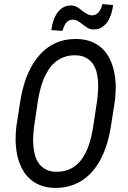

<svg xmlns="http://www.w3.org/2000/svg" viewBox="-20 -912 627 942"><path d="M534.7 -887.2 482.4 -892.1C481 -886.2 479 -879.9 476.6 -873.5C474.1 -867.2 470.7 -861.3 467.3 -856C463.4 -850.6 459 -846.2 453.6 -842.8C448.2 -839.4 441.9 -837.4 434.6 -836.9C427.7 -836.4 421.4 -837.4 415.5 -839.8C409.7 -842.3 404.3 -845.2 398.9 -848.6C393.6 -852.1 388.2 -855.5 382.8 -859.9C377.4 -864.3 372.1 -868.2 366.7 -872.1C361.3 -875.5 355.5 -878.9 349.6 -881.3C343.8 -883.8 337.4 -884.8 330.1 -885.3C314 -885.7 299.8 -881.8 288.1 -874.5C276.4 -867.2 266.6 -857.4 258.8 -845.7C251 -833.5 245.1 -820.3 240.7 -806.2C236.3 -791.5 233.4 -777.3 231.9 -764.2L286.6 -760.7C288.1 -766.6 290.5 -772.9 293 -779.3C295.4 -785.6 298.3 -791.5 302.2 -796.9C305.7 -802.2 310.1 -806.6 315.4 -810.1C320.8 -813.5 326.7 -814.9 334 -815.4C344.2 -815.9 353 -813.5 361.3 -809.1C369.6 -804.2 377.4 -798.8 385.3 -792.5C393.1 -786.1 401.4 -780.8 409.7 -775.4C418 -770 427.2 -767.6 438 -767.6C454.1 -767.1 468.3 -771 480 -778.3C491.2 -785.6 501 -794.9 508.8 -806.6C516.1 -818.4 522 -831.5 526.4 -845.7C530.8 -859.9 533.2 -873.5 534.7 -887.2ZM524.4 -293.5 543.5 -416.5C546.4 -439.9 547.9 -463.9 547.9 -487.8C547.4 -511.7 544.9 -534.7 540.5 -557.1C536.1 -579.1 529.3 -600.1 520 -620.1C510.7 -639.6 499 -656.7 484.4 -671.4C469.2 -686 451.7 -697.8 430.7 -706.5C409.7 -715.3 385.3 -720.2 357.4 -720.7C328.6 -721.2 301.8 -717.8 277.8 -710.4C253.9 -702.6 231.9 -691.9 212.9 -677.7C193.8 -663.6 176.8 -646.5 161.6 -627C146.5 -607.4 133.8 -586.4 123 -563.5C111.8 -540.5 103 -516.6 96.2 -491.7C88.9 -466.8 83.5 -441.4 79.6 -416.5L60.5 -293C57.6 -269.5 56.2 -246.1 56.6 -222.2C57.1 -198.2 59.6 -175.3 64 -153.3C68.4 -131.3 75.7 -110.4 85 -90.8C94.2 -71.3 106 -54.2 121.1 -39.6C135.7 -24.9 153.3 -13.2 174.3 -4.4C195.3 4.4 219.2 9.3 247.1 9.8C276.4 10.3 303.2 6.8 327.1 -1C351.1 -8.3 373 -19 392.1 -33.2C411.1 -46.9 428.2 -63.5 443.4 -83C458 -102.1 470.7 -123 481.4 -146C492.2 -168.9 501 -192.9 508.3 -217.8C515.1 -242.7 520.5 -268.1 524.4 -293.5ZM456.5 -418.5 437.5 -293C435.1 -275.4 431.6 -257.8 427.2 -239.7C422.9 -221.7 417.5 -204.1 411.1 -187C404.3 -169.9 396 -154.3 386.7 -139.6C377.4 -125 366.2 -112.3 353.5 -101.6C340.3 -90.8 325.7 -82.5 309.1 -77.1C292.5 -71.3 273.4 -68.8 252.4 -69.3C232.9 -69.8 216.8 -74.2 203.6 -81.5C190.4 -88.9 179.2 -98.1 170.9 -109.9C162.6 -121.6 156.2 -134.8 151.9 -149.9C147.5 -165 145 -180.7 143.6 -196.8C142.1 -212.9 142.1 -229.5 143.1 -246.1C144 -262.2 145.5 -277.8 147.5 -292.5L166 -417.5C168.5 -434.6 172.4 -452.1 176.8 -470.2C181.2 -488.3 186.5 -505.4 193.4 -522.5C200.2 -539.1 208.5 -554.7 218.3 -569.8C227.5 -584.5 238.8 -597.2 252 -607.9C265.1 -618.7 279.8 -627 296.4 -632.8C312.5 -638.7 331.1 -641.1 352.1 -640.6C371.6 -640.1 388.2 -636.2 401.4 -628.9C414.6 -621.6 425.8 -612.3 434.1 -601.1C442.4 -589.4 448.7 -576.2 453.1 -561.5C457 -546.4 459.5 -530.8 460.9 -514.6C461.9 -498.5 461.9 -481.9 460.9 -465.8C460 -449.2 458.5 -433.6 456.5 -418.5Z"/></svg>

Font: Roboto Condensed
Style: Italic
Weight: 400
Designer: Google
Version: Version 1.000;PS 001.000;hotconv 1.0.88;makeotf.lib2.5.64775